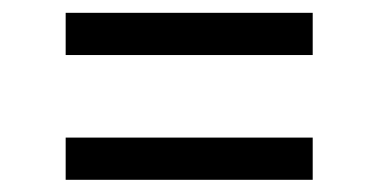

<svg xmlns="http://www.w3.org/2000/svg" viewBox="-20 -534 606 307"><path d="M85 -446V-513.5H480V-446ZM85 -246.5V-314H480V-246.5Z"/></svg>

Font: Encode Sans Expanded Expanded
Style: Regular
Weight: 400
Width: 7
Designer: Multiple Designers
Foundry: Impallari Type
Version: Version 3.000; ttfautohint (v1.8.3) -l 8 -r 50 -G 200 -x 14 